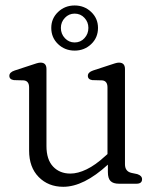

<svg xmlns="http://www.w3.org/2000/svg" viewBox="-20 -688 580 719"><path d="M89 -124V-360.5Q89 -385 69 -387L32 -388Q15 -390.5 15 -404Q15 -417.5 35 -424L96 -444Q108 -448 116.8 -450.8Q125.5 -453.5 132 -453.5Q154 -453.5 154 -429.5V-141Q154 -90.5 178.8 -64.2Q203.5 -38 243.5 -38Q271.5 -38 304.2 -53.8Q337 -69.5 374 -103.5L382.5 -111V-360.5Q382.5 -385 363 -387L325.5 -388Q309 -390.5 309 -404Q309 -417.5 328.5 -424L389.5 -444Q402 -448 410.5 -450.8Q419 -453.5 425.5 -453.5Q448 -453.5 448 -429.5V-73Q448 -46 472.5 -40.5L494 -36Q512 -30 512 -17Q512 0 491 0H425.5Q404 0 394 -10Q384 -20 384 -43.5V-71.5Q293.5 11.5 217 11.5Q161 11.5 125 -25Q89 -61.5 89 -124ZM259.5 -498.5Q223 -498.5 197.5 -522.8Q172 -547 172 -583.5Q172 -619 197.5 -643.2Q223 -667.5 259.5 -667.5Q296 -667.5 321.5 -643.2Q347 -619 347 -583.5Q347 -547 321.5 -522.8Q296 -498.5 259.5 -498.5ZM259.5 -637Q238 -637 223 -621.2Q208 -605.5 208 -583.5Q208 -561 223 -545Q238 -529 259.5 -529Q281.5 -529 296.2 -545Q311 -561 311 -583.5Q311 -605.5 296.2 -621.2Q281.5 -637 259.5 -637Z"/></svg>

Font: Fraunces 72pt S100 Light
Style: Regular
Weight: 300
Version: Version 1.000; ttfautohint (v1.8.3)